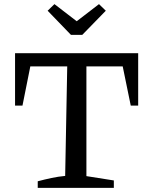

<svg xmlns="http://www.w3.org/2000/svg" viewBox="-20 -911 734 931"><path d="M650 -653V-399H614L575 -589H399V-57L532 -36V0H163V-32Q197 -41 230 -48Q263 -55 296 -58L306 -589H127L89 -399H53V-653ZM324 -742 211 -859 244 -891 352 -808 460 -891 493 -859 379 -742Z"/></svg>

Font: Piazzolla 24pt Medium
Style: Regular
Weight: 500
Designer: Juan Pablo del Peral
Foundry: Huerta Tipografica
Version: Version 2.005